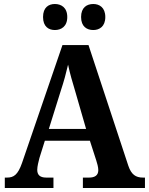

<svg xmlns="http://www.w3.org/2000/svg" viewBox="-20 -939 744 959"><path d="M446 -789C476 -789 506 -806 506 -854C506 -902 476 -919 446 -919C414 -919 385 -902 385 -854C385 -806 414 -789 446 -789ZM254 -789C285 -789 316 -806 316 -854C316 -902 285 -919 254 -919C223 -919 195 -902 195 -854C195 -806 223 -789 254 -789ZM4 0H247V-52H211C179 -52 166 -66 166 -91C166 -108 173 -134 177 -150L204 -236H429L461 -137C465 -124 471 -105 471 -89C471 -62 452 -52 425 -52H394V0H704V-52H694C658 -52 636 -67 621 -111L422 -714H292L90 -125C69 -65 48 -52 15 -52H4ZM224 -295 284 -487C299 -532 310 -573 320 -616C329 -572 342 -529 356 -482L410 -295Z"/></svg>

Font: Noto Serif Hebrew SemiCondensed
Style: Bold
Weight: 700
Width: 4
Designer: Monotype Design Team
Foundry: Monotype Imaging Inc.
Version: Version 2.004